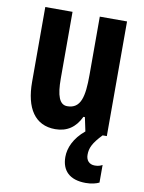

<svg xmlns="http://www.w3.org/2000/svg" viewBox="-87 -608 675 902"><g transform="rotate(10 250.5 -156.5)"><path d="M371 102C371 70 382 45 425 0H445V-547H315V-269C315 -165 302 -106 237 -106C200 -106 185 -147 185 -229V-547H55V-190C55 -65 103 10 200 10C256 10 296 -17 321 -70H328L342 -4C291 38 270 87 270 130C270 195 308 234 385 234C413 234 435 228 449 221V137C440 142 430 146 413 146C386 146 371 128 371 102Z"/></g></svg>

Font: Noto Sans Ethiopic ExtraCondensed
Style: Bold
Weight: 700
Width: 2
Designer: Monotype Design Team
Foundry: Monotype Imaging Inc.
Version: Version 2.102